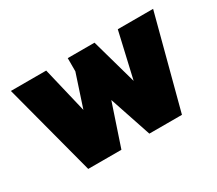

<svg xmlns="http://www.w3.org/2000/svg" viewBox="-93 -665 970 857"><g transform="rotate(-30 391.5 -237.0)"><path d="M150 0 25 -474H207L263 -239L318 -406V-474H456L522 -239L576 -474H758L633 0H465L393 -215L321 0Z"/></g></svg>

Font: Kanit
Style: Bold
Weight: 700
Designer: Katatrad Team
Foundry: CadsonDemak
Version: Version 2.000; ttfautohint (v1.8.3)